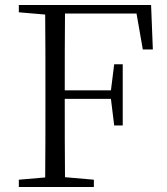

<svg xmlns="http://www.w3.org/2000/svg" viewBox="-20 -745 665 765"><path d="M549 -548H589L582 -725H55V-696L160 -687C161 -590 161 -490 161 -390V-335C161 -235 161 -136 160 -38L55 -29V0H354V-29L239 -39C238 -135 238 -234 238 -351H422L435 -245H469V-489H435L422 -385H238C238 -494 238 -595 239 -691H524Z"/></svg>

Font: Noto Serif SC Light
Style: Regular
Weight: 300
Designer: Ryoko NISHIZUKA 西塚涼子 (kana & ideographs); Frank Grießhammer (Latin, Greek & Cyrillic); Wenlong ZHANG 张文龙 (bopomofo); San
Foundry: Adobe
Version: Version 2.001;hotconv 1.1.0;makeotfexe 2.6.0